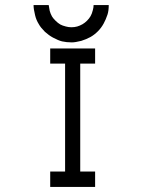

<svg xmlns="http://www.w3.org/2000/svg" viewBox="-20 -789 580 761"><path d="M113 -769H173Q175 -755 177 -746Q180 -735 186 -724Q190 -717 200 -707Q209.5 -697.5 219 -692Q227 -687.5 241 -684Q251.5 -681 263 -681Q275.5 -681 286 -684Q296.5 -687 307 -693Q316.5 -698.5 325 -707Q333.5 -715.5 339 -725Q344.5 -734.5 348 -749Q351 -759.5 351 -769H411Q411 -746 406 -731Q399.5 -711.5 391 -696Q381.5 -678.5 368 -665Q353.5 -650.5 338 -642Q321.5 -633 302 -627Q278 -621 265 -621Q243.5 -621 226 -625Q211.5 -628.5 190 -640Q173.5 -649 158 -663Q141 -680 134 -693Q123.5 -709.5 119 -729Q113 -753 113 -769ZM179 -597H357V-537H298V-109H357V-48H179V-109H238V-537H179Z"/></svg>

Font: IBM 3270
Style: Regular
Weight: 400
Monospace: yes
Version: Version 2.3.1